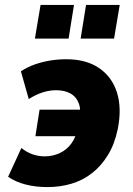

<svg xmlns="http://www.w3.org/2000/svg" viewBox="-20 -750 540 781"><path d="M173 11Q125 11 84 0.5Q43 -10 13 -31L67 -148Q88 -131 112 -122.5Q136 -114 162 -114Q194 -114 222.5 -127Q251 -140 270.5 -166.5Q290 -193 298 -236L296 -196H124L141 -304H315L303 -256Q311 -300 301 -328Q291 -356 267 -369.5Q243 -383 208 -383Q181 -383 153 -374Q125 -365 97 -347L65 -460Q91 -477 120.5 -487.5Q150 -498 182.5 -503.5Q215 -509 250 -509Q330 -509 382.5 -473.5Q435 -438 455.5 -374.5Q476 -311 459 -225Q446 -163 418.5 -118.5Q391 -74 353.5 -45Q316 -16 270 -2.5Q224 11 173 11ZM308 -593 330 -730H467L444 -593ZM122 -593 145 -730H281L259 -593Z"/></svg>

Font: Nunito Sans 10pt Condensed Black
Style: Italic
Weight: 900
Width: 3
Italic angle: -9°
Designer: Vernon Adams
Foundry: Vernon Adams
Version: Version 3.101;gftools[0.9.27]